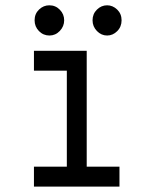

<svg xmlns="http://www.w3.org/2000/svg" viewBox="-20 -687 565 707"><path d="M162.1 -556.2Q139.6 -556.2 123.5 -572.5Q107.4 -588.9 107.4 -612.3Q107.4 -636.2 123.8 -651.9Q140.1 -667.5 161.6 -667.5Q184.6 -667.5 200.4 -651.1Q216.3 -634.8 216.3 -612.3Q216.3 -589.8 200.2 -573Q184.1 -556.2 162.1 -556.2ZM374.5 -556.2Q353 -556.2 336.9 -572.8Q320.8 -589.4 320.8 -612.3Q320.8 -635.7 336.9 -651.6Q353 -667.5 374.5 -667.5Q395 -667.5 411.4 -651.9Q427.7 -636.2 427.7 -612.3Q427.7 -588.4 411.6 -572.3Q395.5 -556.2 374.5 -556.2ZM105 -500H299.3V-73.2H419.9V0H105V-73.2H226.1V-426.8H105Z"/></svg>

Font: Anka/Coder Condensed
Style: Regular
Weight: 400
Width: 4
Monospace: yes
Version: Version 1.100